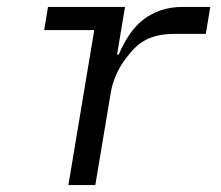

<svg xmlns="http://www.w3.org/2000/svg" viewBox="-20 -536 640 556"><path d="M178 0 253 -449H108L119 -516H342L319 -378H324Q337 -409 354 -434.5Q371 -460 393.5 -478Q416 -496 445 -506Q474 -516 511 -516H589L576 -438H488Q443 -438 413 -425.5Q383 -413 360 -386Q355 -380 346.5 -369.5Q338 -359 329 -344Q320 -329 312.5 -310Q305 -291 301 -269L256 0Z"/></svg>

Font: IBM Plex Mono
Style: Italic
Weight: 400
Italic angle: -9°
Monospace: yes
Designer: Mike Abbink, Paul van der Laan, Pieter van Rosmalen
Foundry: Bold Monday
Version: Version 2.3